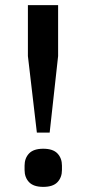

<svg xmlns="http://www.w3.org/2000/svg" viewBox="-20 -718 338 750"><path d="M124 -200 89 -499V-698H207V-499L174 -200ZM149 12Q111 12 93.5 -6.5Q76 -25 76 -54V-71Q76 -100 93.5 -118.5Q111 -137 149 -137Q187 -137 204.5 -118.5Q222 -100 222 -71V-54Q222 -25 204.5 -6.5Q187 12 149 12Z"/></svg>

Font: IBM Plex Sans Thai Looped Medium
Style: Regular
Weight: 500
Designer: Mike Abbink, Paul van der Laan, Pieter van Rosmalen, Ben Mitchell, Mark Frömberg
Foundry: Bold Monday
Version: Version 1.1